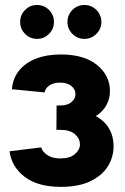

<svg xmlns="http://www.w3.org/2000/svg" viewBox="-20 -728 495 759"><path d="M203.7 -311H218.7Q247.3 -311 262.8 -324.7Q278.3 -338.3 278.3 -355.7Q278.3 -374.7 262.3 -388Q246.3 -401.3 217.3 -401.3Q191 -401.3 175 -390Q159 -378.7 156.3 -362.7L27 -375.3Q30.7 -418.3 55.3 -449Q80 -479.7 122.2 -496.2Q164.3 -512.7 220 -512.7Q313.3 -512.7 364 -470.8Q414.7 -429 414.7 -368Q414.7 -337.7 400.7 -312.3Q386.7 -287 358.7 -269Q394 -250 411.5 -219.3Q429 -188.7 429 -150.3Q429 -107.3 406.5 -70.8Q384 -34.3 337.7 -11.8Q291.3 10.7 220.7 10.7Q129 10.7 77.3 -29.2Q25.7 -69 17.7 -130L142.7 -145.3Q147.3 -128.7 166.8 -115.2Q186.3 -101.7 218.7 -101.7Q256.7 -101.7 276.3 -119Q296 -136.3 296 -156.7Q296 -180.3 276.3 -197.5Q256.7 -214.7 218.7 -214.7H203ZM126.3 -574.3Q98.7 -574.3 79.2 -594Q59.7 -613.7 59.7 -641Q59.7 -669.3 79.2 -688.8Q98.7 -708.3 126.3 -708.3Q154.3 -708.3 173.8 -688.8Q193.3 -669.3 193.3 -641Q193.3 -613.7 173.8 -594Q154.3 -574.3 126.3 -574.3ZM313.3 -574.3Q286 -574.3 266.3 -594Q246.7 -613.7 246.7 -641Q246.7 -669.3 266.3 -688.8Q286 -708.3 313.3 -708.3Q341.3 -708.3 361 -688.8Q380.7 -669.3 380.7 -641Q380.7 -613.7 361 -594Q341.3 -574.3 313.3 -574.3Z"/></svg>

Font: Nata Sans
Style: Regular
Weight: 400
Designer: Daniel Uzquiano Cruz
Version: Version 1.001